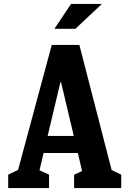

<svg xmlns="http://www.w3.org/2000/svg" viewBox="-20 -959 660 979"><path d="M21.8 -68.5 99.4 -106.2 60.9 -50.8 244 -730H384.7L558.8 -54.8L520.6 -105.9L598.2 -68.2V-0.2H357.9V-68.2L440.6 -106.8L406.2 -54.8L291.4 -539.5H288L171.8 -50.8L147.3 -106.6L230 -68.5V0H21.8ZM175.5 -266H441.2V-178.7H175.5ZM499.4 -939H342.3L257.6 -812.1H364.6Z"/></svg>

Font: Monaspace Xenon Var
Style: Regular
Weight: 400
Designer: Riley Cran and the Lettermatic Team
Version: Version 1.000 (Monaspace Xenon Var)